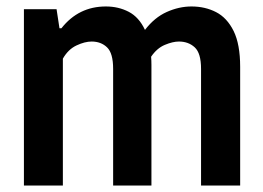

<svg xmlns="http://www.w3.org/2000/svg" viewBox="-20 -574 814 594"><path d="M54 0V-545.5H155L164 -486.5H170Q223 -554 307.5 -554Q346.5 -554 378.2 -537.5Q410 -521 428.5 -481.5Q458 -520 496 -537Q534 -554 572.5 -554Q614.5 -554 648.5 -536.5Q682.5 -519 702.8 -478Q723 -437 723 -367V0H602V-361Q602 -409.5 582.5 -427.5Q563 -445.5 533.5 -445.5Q514.5 -445.5 490 -435.2Q465.5 -425 447.5 -398.5Q448.5 -386.5 448.5 -373.5V0H330V-361Q330 -409.5 311.2 -427.5Q292.5 -445.5 263.5 -445.5Q242.5 -445.5 216.8 -433.5Q191 -421.5 174.5 -392.5V0Z"/></svg>

Font: Encode Sans Condensed Condensed SemiBold
Style: Regular
Weight: 600
Width: 3
Designer: Multiple Designers
Foundry: Impallari Type
Version: Version 3.000; ttfautohint (v1.8.3) -l 8 -r 50 -G 200 -x 14 